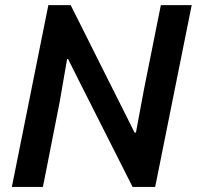

<svg xmlns="http://www.w3.org/2000/svg" viewBox="-20 -740 779 760"><path d="M171.4 -719.7H259.8L512.7 -215.3H518.1L549.8 -385.7L616.7 -719.7H738.8L594.2 0H504.9L293 -419.4L249.5 -506.3H245.6L216.3 -336.9L149.9 0H26.9Z"/></svg>

Font: Reddit Sans Vanilla SemiBold
Style: Italic
Weight: 600
Italic angle: -11.25°
Designer: Stephen Hutchings
Version: Version 1.013